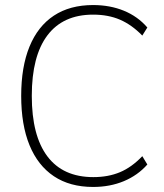

<svg xmlns="http://www.w3.org/2000/svg" viewBox="-20 -733 650 761"><path d="M349 8Q257 8 193.5 -34.5Q130 -77 97 -157.5Q64 -238 64 -353Q64 -468 97 -548.5Q130 -629 193.5 -671Q257 -713 349 -713Q416 -713 471 -690.5Q526 -668 564 -624L544 -592Q502 -635 455.5 -655Q409 -675 349 -675Q230 -675 168 -593Q106 -511 106 -353Q106 -195 168 -113Q230 -31 350 -31Q409 -31 455.5 -50.5Q502 -70 544 -114L564 -81Q526 -38 471 -15Q416 8 349 8Z"/></svg>

Font: Nunito Sans 12pt ExtraLight SemiCondensed
Style: Regular
Weight: 200
Width: 4
Version: Version 3.101;gftools[0.9.27]